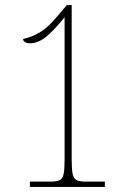

<svg xmlns="http://www.w3.org/2000/svg" viewBox="-20 -738 505 758"><path d="M98 0V-21H179Q203 -21 215 -26.5Q227 -32 231 -50Q235 -68 235 -106V-670Q196 -621 163.5 -594Q131 -567 98 -567Q86 -567 78.5 -572Q71 -577 71 -584Q104 -591 136 -609.5Q168 -628 204 -671L244 -718H263V-106Q263 -68 267 -50Q271 -32 283 -26.5Q295 -21 319 -21H394V0Z"/></svg>

Font: Noto Serif Condensed Thin
Style: Regular
Weight: 100
Width: 3
Designer: Monotype Design Team
Foundry: Monotype Imaging Inc.
Version: Version 2.013; ttfautohint (v1.8.4.7-5d5b)